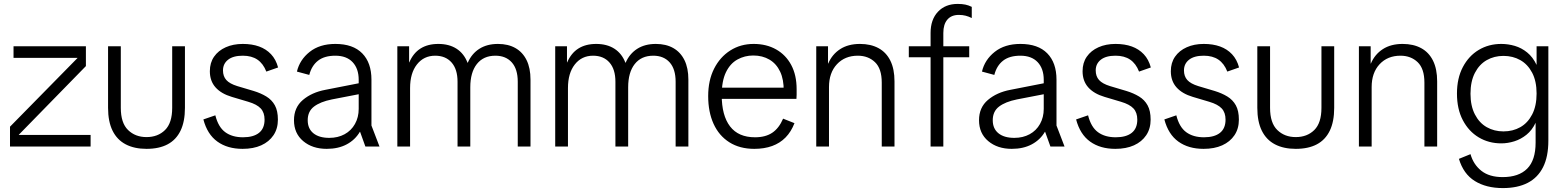

<svg xmlns="http://www.w3.org/2000/svg" viewBox="-20 -747 7981 979"><path d="M31 0V-101L375 -451V-452H49V-511H418V-410L76 -60V-59H442V0Z M727 12Q665 12 621 -11Q577 -34 554 -80.5Q531 -127 531 -197V-511H596V-197Q596 -120 633 -84Q670 -48 727 -48Q785 -48 821.5 -84Q858 -120 858 -197V-511H923V-197Q923 -127 900.5 -80.5Q878 -34 834.5 -11Q791 12 727 12Z M1217 12Q1140 12 1088.5 -25Q1037 -62 1017 -138L1078 -159Q1093 -99 1128.5 -73Q1164 -47 1219 -47Q1272 -47 1300.5 -69.5Q1329 -92 1329 -137Q1329 -173 1309.5 -194Q1290 -215 1246 -228L1162 -253Q1108 -269 1079 -301.5Q1050 -334 1050 -384Q1050 -427 1071.5 -458Q1093 -489 1131 -506Q1169 -523 1218 -523Q1265 -523 1301 -510Q1337 -497 1362 -470.5Q1387 -444 1398 -403L1338 -382Q1322 -423 1292.5 -443Q1263 -463 1218 -463Q1169 -463 1143 -442.5Q1117 -422 1117 -388Q1117 -358 1134 -339Q1151 -320 1190 -308L1274 -283Q1310 -272 1338 -255Q1366 -238 1381.5 -210Q1397 -182 1397 -137Q1397 -91 1374.5 -57.5Q1352 -24 1312 -6Q1272 12 1217 12Z M1646 12Q1573 12 1526 -27.5Q1479 -67 1479 -134Q1479 -199 1524.5 -237.5Q1570 -276 1639 -289L1853 -331V-275L1672 -240Q1613 -228 1581 -203.5Q1549 -179 1549 -134Q1549 -91 1578 -67.5Q1607 -44 1659 -44Q1703 -44 1737 -62.5Q1771 -81 1790 -115Q1809 -149 1809 -192V-340Q1809 -397 1778 -430Q1747 -463 1690 -463Q1634 -463 1601.5 -437.5Q1569 -412 1557 -365L1494 -382Q1508 -442 1559 -482.5Q1610 -523 1690 -523Q1780 -523 1827 -475Q1874 -427 1874 -341V-107L1915 0H1843L1816 -75H1815Q1791 -34 1748 -11Q1705 12 1646 12Z M2006 0V-511H2066V-429H2067Q2087 -476 2124 -499.5Q2161 -523 2215 -523Q2270 -523 2308 -498.5Q2346 -474 2364 -427H2365Q2385 -473 2424 -498Q2463 -523 2519 -523Q2571 -523 2608 -502Q2645 -481 2665 -440.5Q2685 -400 2685 -341V0H2620V-330Q2620 -395 2589.5 -429Q2559 -463 2506 -463Q2445 -463 2411.5 -420.5Q2378 -378 2378 -302V0H2313V-330Q2313 -394 2282.5 -428.5Q2252 -463 2199 -463Q2141 -463 2106 -418.5Q2071 -374 2071 -298V0Z M2811 0V-511H2871V-429H2872Q2892 -476 2929 -499.5Q2966 -523 3020 -523Q3075 -523 3113 -498.5Q3151 -474 3169 -427H3170Q3190 -473 3229 -498Q3268 -523 3324 -523Q3376 -523 3413 -502Q3450 -481 3470 -440.5Q3490 -400 3490 -341V0H3425V-330Q3425 -395 3394.5 -429Q3364 -463 3311 -463Q3250 -463 3216.5 -420.5Q3183 -378 3183 -302V0H3118V-330Q3118 -394 3087.5 -428.5Q3057 -463 3004 -463Q2946 -463 2911 -418.5Q2876 -374 2876 -298V0Z M3826 12Q3752 12 3699 -21.5Q3646 -55 3618.5 -115.5Q3591 -176 3591 -257Q3591 -337 3621 -396.5Q3651 -456 3703.5 -489.5Q3756 -523 3823 -523Q3888 -523 3937.5 -495Q3987 -467 4014.5 -415.5Q4042 -364 4042 -292Q4042 -277 4042 -264Q4042 -251 4041 -243H3634V-300H4004L3976 -283Q3977 -341 3958 -381.5Q3939 -422 3903.5 -443Q3868 -464 3821 -464Q3777 -464 3740 -443.5Q3703 -423 3681.5 -378.5Q3660 -334 3660 -262Q3660 -158 3702.5 -102.5Q3745 -47 3830 -47Q3883 -47 3917.5 -70Q3952 -93 3973 -142L4031 -119Q4014 -75 3985.5 -46Q3957 -17 3917 -2.5Q3877 12 3826 12Z M4476 0V-326Q4476 -397 4441.5 -430Q4407 -463 4354 -463Q4288 -463 4247.5 -419.5Q4207 -376 4207 -303V0H4142V-511H4202V-423H4203Q4223 -470 4264 -496.5Q4305 -523 4365 -523Q4420 -523 4459.5 -501.5Q4499 -480 4520 -437.5Q4541 -395 4541 -332V0Z M4725 0V-579Q4725 -647 4762.5 -687Q4800 -727 4863 -727Q4886 -727 4902.5 -723.5Q4919 -720 4935 -712V-655Q4919 -663 4903.5 -667Q4888 -671 4869 -671Q4831 -671 4810.5 -647Q4790 -623 4790 -579V0ZM4614 -455V-511H4922V-455Z M5139 12Q5066 12 5019 -27.5Q4972 -67 4972 -134Q4972 -199 5017.5 -237.5Q5063 -276 5132 -289L5346 -331V-275L5165 -240Q5106 -228 5074 -203.5Q5042 -179 5042 -134Q5042 -91 5071 -67.5Q5100 -44 5152 -44Q5196 -44 5230 -62.5Q5264 -81 5283 -115Q5302 -149 5302 -192V-340Q5302 -397 5271 -430Q5240 -463 5183 -463Q5127 -463 5094.5 -437.5Q5062 -412 5050 -365L4987 -382Q5001 -442 5052 -482.5Q5103 -523 5183 -523Q5273 -523 5320 -475Q5367 -427 5367 -341V-107L5408 0H5336L5309 -75H5308Q5284 -34 5241 -11Q5198 12 5139 12Z M5667 12Q5590 12 5538.5 -25Q5487 -62 5467 -138L5528 -159Q5543 -99 5578.5 -73Q5614 -47 5669 -47Q5722 -47 5750.5 -69.5Q5779 -92 5779 -137Q5779 -173 5759.5 -194Q5740 -215 5696 -228L5612 -253Q5558 -269 5529 -301.5Q5500 -334 5500 -384Q5500 -427 5521.5 -458Q5543 -489 5581 -506Q5619 -523 5668 -523Q5715 -523 5751 -510Q5787 -497 5812 -470.5Q5837 -444 5848 -403L5788 -382Q5772 -423 5742.5 -443Q5713 -463 5668 -463Q5619 -463 5593 -442.5Q5567 -422 5567 -388Q5567 -358 5584 -339Q5601 -320 5640 -308L5724 -283Q5760 -272 5788 -255Q5816 -238 5831.5 -210Q5847 -182 5847 -137Q5847 -91 5824.5 -57.5Q5802 -24 5762 -6Q5722 12 5667 12Z M6117 12Q6040 12 5988.5 -25Q5937 -62 5917 -138L5978 -159Q5993 -99 6028.5 -73Q6064 -47 6119 -47Q6172 -47 6200.5 -69.5Q6229 -92 6229 -137Q6229 -173 6209.5 -194Q6190 -215 6146 -228L6062 -253Q6008 -269 5979 -301.5Q5950 -334 5950 -384Q5950 -427 5971.5 -458Q5993 -489 6031 -506Q6069 -523 6118 -523Q6165 -523 6201 -510Q6237 -497 6262 -470.5Q6287 -444 6298 -403L6238 -382Q6222 -423 6192.5 -443Q6163 -463 6118 -463Q6069 -463 6043 -442.5Q6017 -422 6017 -388Q6017 -358 6034 -339Q6051 -320 6090 -308L6174 -283Q6210 -272 6238 -255Q6266 -238 6281.5 -210Q6297 -182 6297 -137Q6297 -91 6274.5 -57.5Q6252 -24 6212 -6Q6172 12 6117 12Z M6587 12Q6525 12 6481 -11Q6437 -34 6414 -80.5Q6391 -127 6391 -197V-511H6456V-197Q6456 -120 6493 -84Q6530 -48 6587 -48Q6645 -48 6681.5 -84Q6718 -120 6718 -197V-511H6783V-197Q6783 -127 6760.5 -80.5Q6738 -34 6694.5 -11Q6651 12 6587 12Z M7243 0V-326Q7243 -397 7208.5 -430Q7174 -463 7121 -463Q7055 -463 7014.5 -419.5Q6974 -376 6974 -303V0H6909V-511H6969V-423H6970Q6990 -470 7031 -496.5Q7072 -523 7132 -523Q7187 -523 7226.5 -501.5Q7266 -480 7287 -437.5Q7308 -395 7308 -332V0Z M7643 212Q7558 212 7500 176Q7442 140 7419 63L7478 39Q7493 92 7533.5 124Q7574 156 7642 156Q7724 156 7767 113Q7810 70 7810 -20V-121Q7792 -83 7763.5 -60Q7735 -37 7701.5 -26.5Q7668 -16 7635 -16Q7571 -16 7520 -46.5Q7469 -77 7439 -134Q7409 -191 7409 -270Q7409 -348 7439 -405Q7469 -462 7520 -492.5Q7571 -523 7635 -523Q7670 -523 7704 -513Q7738 -503 7767 -479.5Q7796 -456 7815 -416V-511H7875V-30Q7875 52 7848 105.5Q7821 159 7769.5 185.5Q7718 212 7643 212ZM7646 -77Q7694 -77 7732 -98.5Q7770 -120 7792.5 -163.5Q7815 -207 7815 -270Q7815 -333 7792.5 -376Q7770 -419 7732 -440.5Q7694 -462 7646 -462Q7599 -462 7561 -440.5Q7523 -419 7500.5 -375.5Q7478 -332 7478 -269Q7478 -207 7500.5 -163.5Q7523 -120 7561 -98.5Q7599 -77 7646 -77Z"/></svg>

Font: TikTok Sans 24pt Light
Style: Regular
Weight: 300
Version: Version 4.000